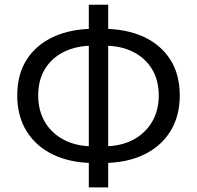

<svg xmlns="http://www.w3.org/2000/svg" viewBox="-20 -778 843 822"><path d="M383.2 -80.1Q284.3 -80.1 210.1 -114.8Q135.9 -149.5 94.8 -214.7Q53.8 -279.8 53.8 -369.3Q53.8 -460 94.8 -523.6Q135.9 -587.3 210.1 -621Q284.3 -654.7 383.2 -654.7H419.6Q519.5 -654.7 593.6 -621Q667.6 -587.3 708.6 -523.6Q749.6 -460 749.6 -369.3Q749.6 -279.8 708.6 -214.7Q667.6 -149.5 593.6 -114.8Q519.5 -80.1 419.6 -80.1ZM379.3 -151.5H423.5Q496.1 -151.5 548.7 -178.9Q601.3 -206.4 630.5 -255.4Q659.7 -304.5 659.7 -369.3Q659.7 -434.7 630.5 -482.6Q601.3 -530.4 548.7 -556.5Q496.1 -582.6 423.5 -582.6H379.3Q307.7 -582.6 254.6 -556.5Q201.5 -530.4 172.5 -482.6Q143.5 -434.7 143.5 -369.3Q143.5 -304.5 172.5 -255.4Q201.5 -206.4 254.6 -178.9Q307.7 -151.5 379.3 -151.5ZM360.2 24.4V-757.8H443.2V24.4Z"/></svg>

Font: Noto Sans TC Thin
Style: Regular
Weight: 100
Designer: Ryoko NISHIZUKA 西塚涼子 (kana, bopomofo & ideographs); Paul D. Hunt (Latin, Greek & Cyrillic); Sandoll Communications 산돌커뮤니
Foundry: Adobe
Version: Version 2.004-H2;hotconv 1.0.118;makeotfexe 2.5.65603